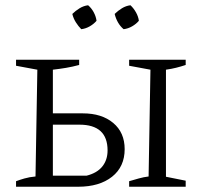

<svg xmlns="http://www.w3.org/2000/svg" viewBox="-20 -710 760 730"><path d="M471 0V-21Q488 -26 507.5 -31.5Q527 -37 545 -39L552 -445L471 -460V-483H686V-463Q668 -457 650 -452.5Q632 -448 611 -445V-38L686 -23V0ZM41 0V-21Q54 -26 73 -31.5Q92 -37 115 -39L122 -445L41 -460V-483H281V-463Q255 -456 231 -452Q207 -448 181 -445V-42H309Q349 -52 369 -77Q389 -102 389 -138Q389 -236 282 -236H152V-279H295Q367 -279 410.5 -242.5Q454 -206 454 -143Q454 -76 406 -38Q358 0 277 0ZM315 -690Q328 -679 336.5 -663Q345 -647 347 -631Q337 -619 321.5 -610Q306 -601 289 -599Q278 -610 268.5 -625Q259 -640 255 -657Q267 -669 282.5 -678.5Q298 -688 315 -690ZM476 -690Q488 -679 497 -663Q506 -647 508 -631Q498 -619 482.5 -610Q467 -601 450 -599Q437 -610 428.5 -625Q420 -640 416 -657Q428 -669 443.5 -678.5Q459 -688 476 -690Z"/></svg>

Font: Piazzolla 24pt Light
Style: Regular
Weight: 300
Designer: Juan Pablo del Peral
Foundry: Huerta Tipografica
Version: Version 2.005